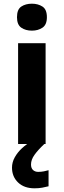

<svg xmlns="http://www.w3.org/2000/svg" viewBox="-20 -780 345 1040"><path d="M227 -546V0H78V-546ZM153 -760Q186 -760 210 -744.5Q234 -729 234 -686.8Q234 -646 210 -630Q186 -614 153 -614Q118.7 -614 95.4 -630Q72 -646 72 -686.8Q72 -729 95.4 -744.5Q118.7 -760 153 -760ZM148 111Q148 131 159 141Q170 151 187 151Q203 151 218 148Q233 145 243 142V229Q227 233 209 236.5Q191 240 167 240Q111 240 78 208.5Q45 177 45 128Q45 99 60 72Q75 45 99.5 22.5Q124 0 155 -17L220 0Q186 32 167 58.5Q148 85 148 111Z"/></svg>

Font: Noto Sans Tai Tham
Style: Regular
Weight: 400
Designer: Monotype Design Team 2013. Revised by David WIlliams 2020
Foundry: Monotype Imaging Inc.
Version: Version 2.002